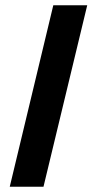

<svg xmlns="http://www.w3.org/2000/svg" viewBox="-20 -713 353 733"><path d="M17.2 0 183.5 -693H313L146 0Z"/></svg>

Font: Ubuntu Sans
Style: Italic
Weight: 400
Italic angle: -13.5°
Designer: Dalton Maag Ltd
Foundry: Dalton Maag Ltd
Version: Version 1.006